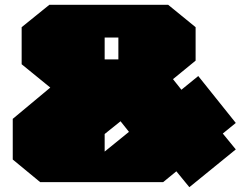

<svg xmlns="http://www.w3.org/2000/svg" viewBox="-20 -757 1033 798"><path d="M767 21 713 -45 658 0H147L33 -94V-263L189 -393L70 -490V-644L185 -737H679L793 -644V-505L699 -428L734 -384L804 -441L960 -246L906 -202L960 -136ZM415 -510H472V-601H415ZM415 -127 516 -209 481 -253 415 -200Z"/></svg>

Font: Tomorrow Black
Style: Regular
Weight: 900
Designer: Tony de Marco, Monica Rizzolli
Foundry: Just in Type
Version: Version 2.002